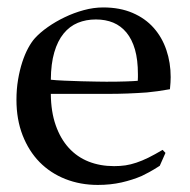

<svg xmlns="http://www.w3.org/2000/svg" viewBox="-20 -493 519 524"><path d="M431.6 -75.7 416 -40.5Q399.4 -29.8 387.2 -23.2Q375 -16.6 366.7 -12.7Q341.8 -2 311.8 4.9Q281.7 11.7 247.1 11.7Q199.2 11.7 158.4 -4.4Q117.7 -20.5 88.1 -50.5Q58.6 -80.6 41.7 -123.8Q24.9 -167 24.9 -220.7Q24.9 -249.5 29.3 -275.6Q33.7 -301.8 40.8 -323.5Q47.9 -345.2 56.9 -361.8Q65.9 -378.4 75.2 -388.7Q89.4 -404.3 110.6 -419.2Q131.8 -434.1 156.7 -446Q181.6 -458 208.5 -465.3Q235.4 -472.7 261.7 -472.7Q307.1 -472.7 341.8 -457.8Q376.5 -442.9 399.4 -417Q422.4 -391.1 434.1 -356.4Q445.8 -321.8 445.8 -282.7Q445.8 -275.9 445.3 -267.6Q444.8 -259.3 443.8 -249.5Q408.7 -243.2 380.9 -240.7Q354.5 -238.8 328.1 -237.8Q301.8 -236.8 275.4 -236.8H118.7Q119.1 -188 132.1 -151.1Q145 -114.3 167.7 -89.4Q190.4 -64.5 221.9 -52Q253.4 -39.6 291.5 -39.6Q307.6 -39.6 322.3 -41.7Q336.9 -43.9 352.3 -49.1Q367.7 -54.2 385 -62.7Q402.3 -71.3 423.8 -84ZM118.7 -275.4Q132.3 -273.9 155.5 -272.9Q178.7 -272 202.4 -271.2Q226.1 -270.5 245.4 -270.3Q264.6 -270 270.5 -270Q303.2 -270 324.5 -270.8Q345.7 -271.5 356 -272.5Q356.4 -278.3 356.4 -282.7Q356.4 -287.1 356.4 -290.5Q356.4 -329.6 348.4 -357.7Q340.3 -385.7 325.2 -404.1Q310.1 -422.4 289.1 -431.2Q268.1 -439.9 241.7 -439.9Q214.8 -439.9 192.4 -430.7Q169.9 -421.4 153.6 -401.4Q137.2 -381.3 128.2 -350.3Q119.1 -319.3 118.7 -275.4Z"/></svg>

Font: XB Kayhan
Style: Regular
Weight: 400
Designer: Behnam
Foundry: Irmug
Version: Version 7.300 2009